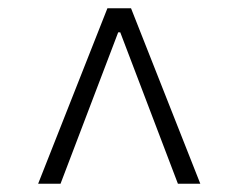

<svg xmlns="http://www.w3.org/2000/svg" viewBox="-20 -763 575 463"><path d="M72 -320H126L209 -538L265 -685H270L326 -538L409 -320H463L296 -743H239Z"/></svg>

Font: Noto Sans CJK SC Light
Style: Regular
Weight: 300
Designer: Ryoko NISHIZUKA 西塚涼子 (kana, bopomofo & ideographs); Paul D. Hunt (Latin, Greek & Cyrillic); Sandoll Communications 산돌커뮤니
Foundry: Adobe
Version: Version 2.004;hotconv 1.0.118;makeotfexe 2.5.65603